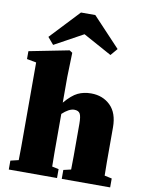

<svg xmlns="http://www.w3.org/2000/svg" viewBox="-100 -1012 824 1082"><g transform="rotate(10 312.0 -471.0)"><path d="M27 0V-51L73 -62Q74 -98 74 -138.5Q74 -179 74 -210V-621L20 -631V-676L248 -721L265 -710L261 -571V-424Q301 -471 334.5 -487Q368 -503 410 -503Q477 -503 520.5 -460.5Q564 -418 564 -336V-210Q564 -178 564 -137Q564 -96 565 -60L607 -51V0H330V-51L373 -61Q374 -97 374 -138Q374 -179 374 -210V-323Q374 -364 365.5 -380Q357 -396 332 -396Q317 -396 299.5 -386.5Q282 -377 264 -360V-210Q264 -179 264 -137.5Q264 -96 265 -59L303 -51V0ZM356 -942 513 -775 479 -735 315 -825 151 -735 117 -775 274 -942Z"/></g></svg>

Font: Source Serif Pro Black
Style: Regular
Weight: 900
Designer: Frank Grießhammer
Foundry: Adobe Systems Incorporated
Version: Version 3.001;hotconv 1.0.111;makeotfexe 2.5.65597